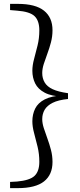

<svg xmlns="http://www.w3.org/2000/svg" viewBox="-20 -798 414 991"><path d="M331 -317V-287Q281 -282 252 -267.5Q223 -253 210.5 -231.5Q198 -210 198 -183Q198 -162 206 -137Q214 -112 224.5 -83.5Q235 -55 243 -24.5Q251 6 251 38Q251 104 207 138.5Q163 173 72 173H32V141L68 139Q134 133 158.5 109.5Q183 86 183 37Q183 -3 174 -40.5Q165 -78 156 -111Q147 -144 147 -172Q147 -208 161.5 -237.5Q176 -267 211 -285Q246 -303 306 -306V-299Q246 -301 211 -319.5Q176 -338 161.5 -367.5Q147 -397 147 -433Q147 -461 156 -494Q165 -527 174 -564Q183 -601 183 -641Q183 -691 158.5 -714.5Q134 -738 68 -743L32 -746V-778H72Q163 -778 207 -743Q251 -708 251 -642Q251 -610 243 -579.5Q235 -549 224.5 -521Q214 -493 206 -468Q198 -443 198 -421Q198 -394 210.5 -372.5Q223 -351 252 -337.5Q281 -324 331 -317Z"/></svg>

Font: Noto Serif TC
Style: Regular
Weight: 400
Designer: Ryoko NISHIZUKA  (kana & ideographs); Frank Grießhammer (Latin, Greek & Cyrillic); Wenlong ZHANG  (bopomofo); Sandoll Co
Foundry: Adobe
Version: Version 2.003-H1;hotconv 1.1.1;makeotfexe 2.6.0